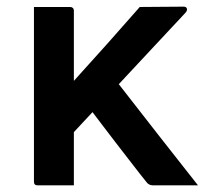

<svg xmlns="http://www.w3.org/2000/svg" viewBox="-20 -557 640 577"><path d="M202 0H93Q82 0 82 -11V-536H191Q196 -536 199 -533Q202 -530 202 -525V-314Q252 -369 301.5 -424.5Q351 -480 400 -536L532 -537Q542 -537 542 -528Q542 -526 540.5 -523Q539 -520 533 -514Q483 -460 434 -408Q385 -356 337 -304Q397 -227 455.5 -152Q514 -77 575 0H440Q427 0 420 -10Q415 -16 400.5 -34.5Q386 -53 366 -79Q346 -105 325 -132Q304 -159 286.5 -182.5Q269 -206 258 -220Q244 -205 230 -190Q216 -175 202 -160Z"/></svg>

Font: Recursive Sn Lnr St SmB
Style: Regular
Weight: 600
Version: Version 1.079;hotconv 1.0.112;makeotfexe 2.5.65598; ttfautoh